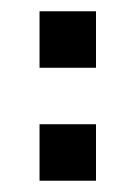

<svg xmlns="http://www.w3.org/2000/svg" viewBox="-20 -320 240 340"><path d="M50 -100H150V0H50ZM50 -300H150V-200H50Z"/></svg>

Font: Tokeely Brookings
Style: Regular
Weight: 400
Designer: Peter Wiegel
Foundry: Peter Wiegel
Version: Version 2.001